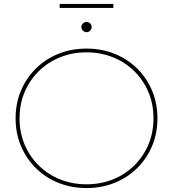

<svg xmlns="http://www.w3.org/2000/svg" viewBox="-20 -949 876 972"><path d="M418 3Q341 3 275.5 -23.5Q210 -50 161.5 -98Q113 -146 86 -210Q59 -274 59 -350Q59 -426 86 -490Q113 -554 161.5 -602Q210 -650 275.5 -676.5Q341 -703 418 -703Q495 -703 560.5 -676.5Q626 -650 674.5 -602Q723 -554 750 -490Q777 -426 777 -350Q777 -274 750 -210Q723 -146 674.5 -98Q626 -50 560.5 -23.5Q495 3 418 3ZM418 -16Q490 -16 552 -41Q614 -66 660 -111.5Q706 -157 731.5 -217.5Q757 -278 757 -350Q757 -422 731.5 -482.5Q706 -543 660 -588.5Q614 -634 552 -659Q490 -684 418 -684Q346 -684 284 -659Q222 -634 176 -588.5Q130 -543 104.5 -482.5Q79 -422 79 -350Q79 -278 104.5 -217.5Q130 -157 176 -111.5Q222 -66 284 -41Q346 -16 418 -16ZM418 -786Q408 -786 400 -794Q392 -802 392 -812Q392 -823 400 -830.5Q408 -838 418 -838Q429 -838 436.5 -830.5Q444 -823 444 -812Q444 -802 436.5 -794Q429 -786 418 -786ZM282 -909V-929H554V-909Z"/></svg>

Font: Montserrat Alternates Thin
Style: Regular
Weight: 100
Designer: Julieta Ulanovsky
Foundry: Julieta Ulanovsky
Version: Version 9.000